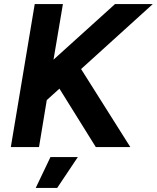

<svg xmlns="http://www.w3.org/2000/svg" viewBox="-20 -720 768 940"><path d="M150 -700H288L242 -428L543 -700H728L377 -382L618 0H449L271 -286L209 -230L171 0H33ZM227 49H361L260 200H155Z"/></svg>

Font: Oak Sans
Style: Bold Italic
Weight: 700
Italic angle: -9.5°
Foundry: Erik Kennedy, Walven
Version: Version 1.000